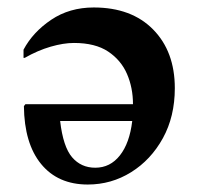

<svg xmlns="http://www.w3.org/2000/svg" viewBox="-20 -484 531 514"><path d="M215 10Q135 10 90 -45Q45 -100 44 -200L48 -205H336Q336 -249 320 -286Q304 -323 269.5 -346Q235 -369 178 -369Q150 -369 115.5 -359Q81 -349 46 -329H43V-351Q68 -398 117 -431Q166 -464 231 -464Q332 -464 390 -405Q448 -346 448 -248Q448 -172 416 -114Q384 -56 331 -23Q278 10 215 10ZM235 -35Q275 -35 301 -68Q327 -101 334 -160H141Q149 -91 173 -63Q197 -35 235 -35Z"/></svg>

Font: Spectral SemiBold
Style: Regular
Weight: 600
Designer: Jean-Baptiste Levee
Foundry: Production Type
Version: Version 2.001